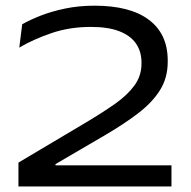

<svg xmlns="http://www.w3.org/2000/svg" viewBox="-20 -672 690 692"><path d="M46.5 0V-86L290.5 -231Q348.5 -265.5 393.5 -297Q438.5 -328.5 464.2 -363.5Q490 -398.5 490 -443V-446Q490 -486.5 470 -515.2Q450 -544 409.8 -559.5Q369.5 -575 307.5 -575Q230 -575 164.2 -552.2Q98.5 -529.5 49.5 -500.5L60 -584.5Q88 -600.5 127 -615.8Q166 -631 214.8 -641.2Q263.5 -651.5 321 -651.5Q449 -651.5 516.8 -600.5Q584.5 -549.5 584.5 -454V-449Q584.5 -392 557.2 -348Q530 -304 479.8 -265.2Q429.5 -226.5 360.5 -186L180 -80.5V-59L142 -76H598V0Z"/></svg>

Font: Anek Gujarati Expanded
Style: Regular
Weight: 400
Width: 7
Designer: Mrunmayee Ghaisas (Gujarati), Yesha Goshar (Latin)
Foundry: Ek Type
Version: Version 1.003